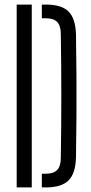

<svg xmlns="http://www.w3.org/2000/svg" viewBox="-20 -820 400 840"><path d="M53 0V-800H119V0ZM163 0V-60H180Q214.5 -60 230 -76.2Q245.5 -92.5 246 -127Q250.5 -400.5 246 -673.5Q245.5 -708 230 -724Q214.5 -740 181 -740H163V-800H181Q250 -800 280.5 -769Q311 -738 312.5 -667Q314 -571.5 314.5 -485.8Q315 -400 314.5 -314.2Q314 -228.5 312.5 -133.5Q311 -62 280.2 -31Q249.5 0 180 0Z"/></svg>

Font: Big Shoulders Stencil Display
Style: Regular
Weight: 400
Designer: Patric King
Foundry: XO Type Co
Version: Version 1.000